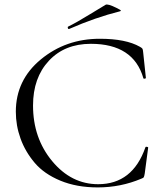

<svg xmlns="http://www.w3.org/2000/svg" viewBox="-20 -805 709 837"><path d="M282 -679Q278 -677 276 -682Q274 -687 277 -689Q314 -707 374 -744Q434 -781 440 -784Q449 -790 489 -770Q508 -761 507 -758Q506 -757 504 -756Q396 -729 282 -679ZM415 -636Q529 -636 590 -601Q599 -596 601 -592.5Q603 -589 604 -578L616 -465Q616 -463 611 -462Q606 -461 605 -464Q562 -614 376 -614Q262 -614 193 -540Q124 -466 124 -345Q124 -203 207.5 -102.5Q291 -2 408 -2Q558 -2 614 -163Q615 -166 620.5 -165Q626 -164 626 -162L611 -49Q609 -37 607 -33Q605 -29 596 -26Q506 12 406 12Q314 12 243 -17.5Q172 -47 131 -95.5Q90 -144 69.5 -201Q49 -258 49 -318Q49 -456 158 -546Q267 -636 415 -636Z"/></svg>

Font: Cormorant
Style: Regular
Weight: 400
Designer: Christian Thalmann (Catharsis Fonts)
Version: Version 1.000;PS 001.000;hotconv 1.0.70;makeotf.lib2.5.58329